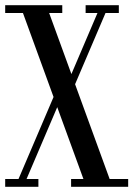

<svg xmlns="http://www.w3.org/2000/svg" viewBox="-34 -720 514 740"><path d="M255.4 -395.4 372.7 -670H424V-700H296V-670H341.7L241.2 -434.6L155.4 -670H206V-700H-14V-670H54.4L172.4 -346.2L37.3 -30H-14V0H114V-30H68.3L186.6 -307L287.6 -30H240V0H460V-30H388.6Z"/></svg>

Font: Picaflor 12 pt
Style: Regular
Weight: 400
Designer: Ariel Martín Pérez
Foundry: Tunera Type Foundry
Version: Version 1.000;hotconv 1.0.109;makeotfexe 2.5.65596